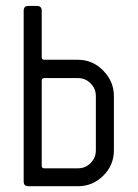

<svg xmlns="http://www.w3.org/2000/svg" viewBox="-20 -645 477 665"><path d="M374.5 -312V-124.5Q374.5 -72.8 337.6 -36.4Q300.8 0 250 0H78.6Q62 0 62 -16.6V-607.9Q62 -624.5 78.6 -624.5H107.9Q124.5 -624.5 124.5 -607.9V-446.3Q124.5 -438 133.8 -438H250Q300.8 -438 337.6 -400.4Q374.5 -362.8 374.5 -312ZM312 -124.5V-312Q312 -337.9 293.9 -356.2Q275.9 -374.5 250 -374.5H133.8Q124.5 -374.5 124.5 -366.2V-70.3Q124.5 -62 133.8 -62H250Q275.9 -62 293.9 -80.3Q312 -98.6 312 -124.5Z"/></svg>

Font: GOSTRUS
Style: type_B
Weight: 400
Designer: Юрий и Татьяна Кривогуз
Version: Version 02.00